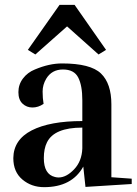

<svg xmlns="http://www.w3.org/2000/svg" viewBox="-20 -761 564 793"><path d="M320 -234Q204 -234 174 -173Q161 -147 161 -108Q161 -41 207 -30Q214 -28 222 -28Q254 -28 286 -61.5Q318 -95 320 -148ZM160 -332Q138 -317 114 -317Q90 -317 73 -333Q56 -349 56 -380.5Q56 -412 75 -437Q94 -462 124 -474Q183 -499 236 -499Q354 -499 397 -457.5Q440 -416 440 -330V-29L524 -23V-1L333 11L324 -73Q277 12 162 12Q110 12 72.5 -19.5Q35 -51 35 -108Q36 -184 111 -222.5Q186 -261 320 -261V-347Q320 -408 303 -441Q286 -474 240 -474Q194 -474 171 -436Q156 -411 156 -383Q156 -355 160 -332ZM95 -555 226 -741H288L418 -555L387 -536L257 -652L126 -536Z"/></svg>

Font: Rufina
Style: Bold
Weight: 700
Designer: Martin Sommaruga
Foundry: Martin Sommaruga
Version: Version 1.001